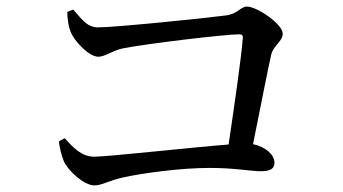

<svg xmlns="http://www.w3.org/2000/svg" viewBox="-20 -645 1040 582"><path d="M159 -217C159 -203 166 -174 174 -155C188 -126 235 -83 266 -83C290 -83 306 -97 357 -108C413 -120 527 -136 615 -136C692 -136 739 -126 771 -126C800 -126 812 -134 812 -152C812 -175 786 -200 747 -208C769 -316 791 -431 802 -479C809 -508 837 -519 837 -543C837 -572 759 -625 729 -625C708 -625 701 -602 663 -598C604 -590 328 -562 277 -562C242 -562 225 -591 202 -616L184 -609C184 -592 187 -566 193 -552C202 -523 249 -473 278 -473C298 -473 322 -492 351 -498C419 -512 662 -541 705 -541C713 -541 717 -538 716 -530C712 -473 690 -323 673 -207C558 -198 306 -170 266 -170C226 -170 201 -199 176 -226Z"/></svg>

Font: Noto Serif CJK SC Medium
Style: Regular
Weight: 500
Designer: Ryoko NISHIZUKA 西塚涼子 (kana & ideographs); Frank Grießhammer (Latin, Greek & Cyrillic); Wenlong ZHANG 张文龙 (bopomofo); San
Foundry: Adobe
Version: Version 2.001;hotconv 1.1.0;makeotfexe 2.6.0